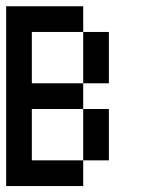

<svg xmlns="http://www.w3.org/2000/svg" viewBox="-20 -687 457 623"><path d="M0 -83.3V-666.7H250V-583.3H83.3V-416.7H250V-333.3H83.3V-166.7H250V-83.3ZM250 -166.7V-333.3H333.3V-166.7ZM250 -416.7V-583.3H333.3V-416.7Z"/></svg>

Font: Galmuri11 Condensed
Style: Regular
Weight: 400
Width: 3
Designer: Lee Minseo (quiple)
Version: Version 2.399;hotconv 1.1.1;makeotfexe 2.6.0 DEVELOPMENT